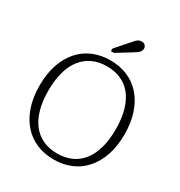

<svg xmlns="http://www.w3.org/2000/svg" viewBox="-216 -1084 1171 1249"><g transform="rotate(30 370.0 -459.0)"><path d="M370 17Q300 17 241.5 -7.5Q183 -32 140.5 -80Q98 -128 74.5 -197Q51 -266 51 -355Q51 -444 74.5 -513Q98 -582 140.5 -630Q183 -678 241.5 -702.5Q300 -727 370 -727Q440 -727 498.5 -702.5Q557 -678 599.5 -630Q642 -582 665.5 -513Q689 -444 689 -355Q689 -266 665.5 -197Q642 -128 599.5 -80Q557 -32 498.5 -7.5Q440 17 370 17ZM370 -28Q429 -28 476 -49Q523 -70 555.5 -111Q588 -152 605.5 -213.5Q623 -275 623 -355Q623 -435 605.5 -496.5Q588 -558 555.5 -599Q523 -640 476 -661Q429 -682 370 -682Q311 -682 264.5 -661Q218 -640 185 -599Q152 -558 134.5 -496.5Q117 -435 117 -355Q117 -275 134.5 -213.5Q152 -152 185 -111Q218 -70 264.5 -49Q311 -28 370 -28ZM421 -890 341 -799V-780H364L470 -845Q485 -855 496.5 -863Q508 -871 514 -880.5Q520 -890 520 -901Q520 -915 510 -925Q500 -935 484 -935Q472 -935 461.5 -929.5Q451 -924 441.5 -913.5Q432 -903 421 -890Z"/></g></svg>

Font: Roboto Serif SemiCondensed ExtraLight
Style: Regular
Weight: 250
Width: 4
Designer: Greg Gazdowicz
Foundry: Commercial Type
Version: Version 1.007